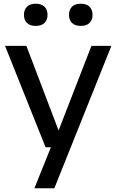

<svg xmlns="http://www.w3.org/2000/svg" viewBox="-20 -790 624 1030"><path d="M164.5 220 253 0 291 -81.5 470.5 -544H577.5L271.5 220ZM224.5 0 7 -544H121.5L328.5 0ZM413.5 -651Q382.5 -651 366.2 -667Q350 -683 350 -710Q350 -738 366.2 -754Q382.5 -770 413.5 -770Q444 -770 460.2 -754Q476.5 -738 476.5 -710.5Q476.5 -683 460.2 -667Q444 -651 413.5 -651ZM171.5 -651Q141 -651 124.8 -667Q108.5 -683 108.5 -710Q108.5 -738 124.8 -754Q141 -770 171.5 -770Q202.5 -770 218.8 -754Q235 -738 235 -710.5Q235 -683 218.8 -667Q202.5 -651 171.5 -651Z"/></svg>

Font: Encode Sans SemiExpanded Medium
Style: Regular
Weight: 500
Width: 6
Designer: Multiple Designers
Foundry: Impallari Type
Version: Version 3.002